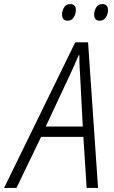

<svg xmlns="http://www.w3.org/2000/svg" viewBox="-80 -924 560 944"><path d="M293 -874Q293 -904 265 -904Q245 -904 235 -887.5Q225 -871 225 -853Q225 -822 254 -822Q271 -822 282 -838Q293 -854 293 -874ZM451 -874Q451 -904 423 -904Q403 -904 393 -887.5Q383 -871 383 -853Q383 -822 411 -822Q429 -822 440 -838Q451 -854 451 -874ZM261 -550Q288 -607 307 -653H310Q310 -631 311 -603.5Q312 -576 314 -551L327 -302H145ZM1 0 122 -251H330L346 0H402L353 -716H290L-60 0Z"/></svg>

Font: Noto Sans UI SemiCondensed Light
Style: Italic
Weight: 300
Width: 4
Designer: Monotype Design Team
Foundry: Monotype Imaging Inc.
Version: 1.001